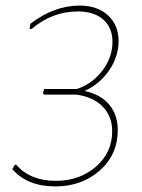

<svg xmlns="http://www.w3.org/2000/svg" viewBox="-20 -661 509 688"><path d="M178 7Q78 7 24 -55L33 -70L38 -71Q88 -13 180 -13Q265 -13 323.5 -63.5Q382 -114 382 -191Q382 -244 348 -279Q314 -314 253 -322H139L134 -326L138 -342H255Q310 -360 346.5 -407.5Q383 -455 383 -511Q383 -562 350 -591Q317 -620 259 -620Q167 -620 93 -557L86 -558L89 -576Q174 -641 265 -641Q329 -641 367 -606Q405 -571 405 -514Q405 -459 371.5 -409.5Q338 -360 283 -335Q340 -323 371 -286.5Q402 -250 402 -195Q402 -107 337.5 -50Q273 7 178 7Z"/></svg>

Font: Alegreya Sans Thin
Style: Italic
Weight: 100
Italic angle: -7°
Designer: Juan Pablo del Peral
Foundry: Huerta Tipografica
Version: Version 2.007